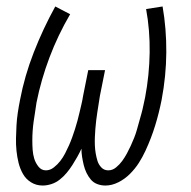

<svg xmlns="http://www.w3.org/2000/svg" viewBox="-20 -562 590 594"><path d="M112 12Q92 12 76 2Q60 -8 51 -24Q42 -40 37.5 -58Q33 -76 31 -95.5Q29 -115 29.5 -134.5Q30 -154 31 -173.5Q32 -193 35 -213Q38 -233 42 -253Q56 -327 84.5 -400Q113 -473 151 -542L197 -518Q159 -453 133 -384Q107 -315 93 -245Q91 -230 88.5 -215Q86 -200 84 -185.5Q82 -171 81 -156.5Q80 -142 80 -127.5Q80 -113 81 -98.5Q82 -84 86 -71Q90 -58 99 -46.5Q108 -35 122 -35Q135 -35 146.5 -44Q158 -53 166.5 -64Q175 -75 181.5 -87.5Q188 -100 193.5 -112.5Q199 -125 203.5 -137.5Q208 -150 212 -162.5Q216 -175 219.5 -188Q223 -201 226 -214Q229 -227 232 -239.5Q235 -252 237 -265L253 -345H305L289 -265Q287 -252 285 -239.5Q283 -227 281 -214Q279 -201 277.5 -188.5Q276 -176 275 -163Q274 -150 273.5 -137.5Q273 -125 273.5 -112.5Q274 -100 276 -88Q278 -76 281.5 -64.5Q285 -53 293.5 -44Q302 -35 315 -35Q328 -35 339 -44Q350 -53 358 -64Q366 -75 372.5 -87Q379 -99 384.5 -111Q390 -123 395 -135.5Q400 -148 403.5 -160.5Q407 -173 410.5 -185.5Q414 -198 417.5 -210.5Q421 -223 423.5 -235.5Q426 -248 429 -261Q442 -330 443 -399.5Q444 -469 432 -534L483 -542Q495 -473 494.5 -400Q494 -327 480 -253Q476 -233 471 -213Q466 -193 460 -173.5Q454 -154 446.5 -134.5Q439 -115 430 -95.5Q421 -76 409.5 -58Q398 -40 382 -24Q366 -8 346 2Q326 12 306 12Q293 12 281 7.5Q269 3 261 -6.5Q253 -16 247.5 -27.5Q242 -39 239 -51.5Q236 -64 234 -76.5Q232 -89 232 -102Q226 -89 219 -76.5Q212 -64 204 -51.5Q196 -39 186.5 -27.5Q177 -16 165 -6.5Q153 3 139 7.5Q125 12 112 12Z"/></svg>

Font: Lode Dark Term
Style: Italic
Weight: 400
Italic angle: -11°
Monospace: yes
Designer: Belleve Invis
Foundry: Belleve Invis
Version: Version 29.2.0